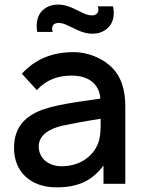

<svg xmlns="http://www.w3.org/2000/svg" viewBox="-20 -807 633 843"><path d="M476 -779.2H409.4C415.6 -761.5 411.5 -741.7 387.5 -739.6C362.5 -737.5 338.5 -753.1 309.4 -766.7C278.1 -782.3 244.8 -791.7 210.4 -784.4C187.5 -779.2 165.6 -765.6 153.1 -743.8C140.6 -721.9 138.5 -691.7 143.8 -666.7H211.5C205.2 -685.4 209.4 -704.2 233.3 -706.2C257.3 -708.3 281.2 -692.7 311.5 -679.2C342.7 -663.5 376 -654.2 410.4 -661.5C433.3 -666.7 455.2 -681.2 467.7 -702.1C480.2 -722.9 482.3 -754.2 476 -779.2ZM530.2 0V-340.6C530.2 -409.4 513.5 -476 460.4 -520.8C421.9 -554.2 362.5 -578.1 304.2 -578.1C208.3 -578.1 134.4 -546.9 76 -483.3L141.7 -411.5C184.4 -458.3 236.5 -475 294.8 -475C367.7 -475 415.6 -439.6 420.8 -374C325 -359.4 210.4 -347.9 140.6 -314.6C69.8 -280.2 41.7 -228.1 41.7 -156.2C41.7 -51 116.7 15.6 227.1 15.6C317.7 15.6 381.2 -9.4 434.4 -80.2V0ZM401 -157.3C371.9 -107.3 317.7 -77.1 250 -77.1C192.7 -77.1 150 -112.5 150 -164.6C150 -213.5 197.9 -242.7 254.2 -255.2C297.9 -264.6 359.4 -276 421.9 -285.4C421.9 -235.4 422.9 -193.8 401 -157.3Z"/></svg>

Font: Manrope Semibold
Style: Regular
Weight: 600
Width: 4
Designer: Michael Sharanda
Foundry: Michael Sharanda
Version: Version 2.000;PS 002.000;hotconv 1.0.88;makeotf.lib2.5.64775